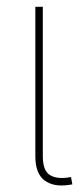

<svg xmlns="http://www.w3.org/2000/svg" viewBox="-20 -556 252 578"><path d="M188.5 0.5Q141.6 7.8 114 -12.9Q86.4 -33.7 86.4 -85.4V-535.6H108.9V-85.4Q108.9 -42.5 129.9 -29.3Q150.9 -16.1 188 -22Q190.4 -22.9 190.7 -22.7Q190.9 -22.5 193.8 -22.9L197.8 -1Q195.3 -0.5 193.1 -0.2Q190.9 0 188.5 0.5Z"/></svg>

Font: Inter 20pt Thin
Style: Regular
Weight: 250
Version: Version 4.001;git-66647c0bb